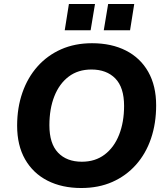

<svg xmlns="http://www.w3.org/2000/svg" viewBox="-20 -933 836 964"><path d="M388 11Q291 11 218.5 -26Q146 -63 106 -133Q66 -203 66 -302Q66 -392 92.5 -468Q119 -544 168.5 -599.5Q218 -655 287 -685.5Q356 -716 442 -716Q540 -716 612.5 -679Q685 -642 724.5 -572Q764 -502 764 -404Q764 -313 738 -237Q712 -161 662.5 -105.5Q613 -50 544 -19.5Q475 11 388 11ZM391 -121Q458 -121 505.5 -157Q553 -193 578 -256.5Q603 -320 603 -401Q603 -494 559 -539Q515 -584 439 -584Q372 -584 325 -548.5Q278 -513 253 -450Q228 -387 228 -304Q228 -212 271.5 -166.5Q315 -121 391 -121ZM501 -781 523 -913H654L633 -781ZM305 -781 326 -913H457L435 -781Z"/></svg>

Font: Nunito Sans 12pt ExtraLight 12pt ExtraBold
Style: Italic
Weight: 800
Italic angle: -9°
Version: Version 3.101;gftools[0.9.27]